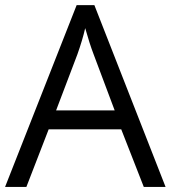

<svg xmlns="http://www.w3.org/2000/svg" viewBox="-20 -737 673 757"><path d="M546.9 0 458 -227.1H171.9L84 0H0L282.2 -716.8H352.1L632.8 0ZM432.1 -301.8 349.1 -522.9Q333 -564.9 315.9 -626Q305.2 -579.1 285.2 -522.9L201.2 -301.8Z"/></svg>

Font: f0_58959 
Style: Regular
Weight: 400
Foundry: Ascender Corporation
Version: Version 1.10